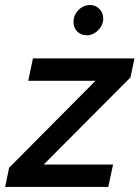

<svg xmlns="http://www.w3.org/2000/svg" viewBox="-46 -742 553 762"><path d="M-25.7 0 -9.7 -76.3 333 -421.3H66L84.7 -510.3H487.7L471.7 -434.7L127.3 -89H402.7L383.7 0ZM298.1 -602Q275 -602 260.3 -617.2Q245.7 -632.3 245.7 -655.3Q245.7 -682 265.3 -702Q285 -722 312 -722Q333.6 -722 348.6 -706.5Q363.7 -691 363.7 -668.5Q363.7 -642.3 343.6 -622.2Q323.6 -602 298.1 -602Z"/></svg>

Font: Red Hat Display VF
Style: Italic
Weight: 300
Italic angle: -12°
Designer: Pentagram, MCKL
Foundry: Pentagram, MCKL
Version: Version 1.010